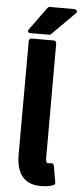

<svg xmlns="http://www.w3.org/2000/svg" viewBox="-61 -920 414 976"><g transform="rotate(5 146.0 -431.5)"><path d="M60 -126C60 -38 94 24 185 24C213 24 235 20 251 13C256 11 259 6 258 0L243 -86C240 -101 224 -95 213 -95C210 -95 201 -96 201 -120V-706C201 -711 196 -719 188 -719H73C68 -719 61 -714 61 -706ZM286 -865C304 -883 277 -887 277 -887H151C148 -887 143 -884 141 -881L57 -765C43 -745 67 -746 67 -746H161C164 -746 168 -747 170 -749Z"/></g></svg>

Font: Falling Sky
Style: Bd
Weight: 700
Designer: Paul D. Hunt
Foundry: Adobe Systems Incorporated
Version: Version 1.02